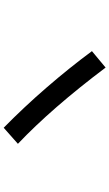

<svg xmlns="http://www.w3.org/2000/svg" viewBox="204 -902 592 1040"><g transform="rotate(-90 500.0 -382.0)"><path d="M654 -106Q434 -398 241 -581L328 -658Q439 -549 545.5 -426Q652 -303 743 -180Z"/></g></svg>

Font: IBM Plex Sans JP Medm
Style: Regular
Weight: 500
Designer: Mike Abbink; Paul van der Laan; Pieter van Rosmalen; Wujin Sim; Yejin Wi; Jinhee Kim; Boomi Park; Yona Kim; Kichan Ma
Foundry: Sandoll Inc.
Version: Version 1.002